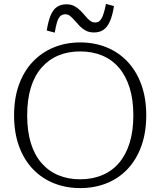

<svg xmlns="http://www.w3.org/2000/svg" viewBox="-20 -945 821 982"><path d="M390 17Q317 17 255 -8Q193 -33 147.5 -81Q102 -129 77 -198Q52 -267 52 -355Q52 -443 77 -512Q102 -581 147.5 -629Q193 -677 255 -702.5Q317 -728 390 -728Q464 -728 526 -702.5Q588 -677 633 -629Q678 -581 703 -512Q728 -443 728 -355Q728 -267 703 -198Q678 -129 633 -81Q588 -33 526 -8Q464 17 390 17ZM390 -28Q452 -28 502.5 -49Q553 -70 588.5 -111.5Q624 -153 643 -214Q662 -275 662 -355Q662 -435 643 -496Q624 -557 588.5 -598.5Q553 -640 502.5 -661Q452 -682 390 -682Q328 -682 278 -661Q228 -640 192 -598.5Q156 -557 137.5 -496Q119 -435 119 -355Q119 -275 137.5 -214Q156 -153 192 -111.5Q228 -70 278 -49Q328 -28 390 -28ZM461 -779Q436 -779 418.5 -788.5Q401 -798 387.5 -812Q374 -826 362.5 -839.5Q351 -853 339.5 -862.5Q328 -872 314 -872Q298 -872 288 -862Q278 -852 271.5 -831Q265 -810 260 -778L219 -789Q227 -838 239.5 -867.5Q252 -897 272 -910Q292 -923 320 -923Q344 -923 361 -913.5Q378 -904 391.5 -890.5Q405 -877 416.5 -863Q428 -849 440 -839.5Q452 -830 467 -830Q483 -830 492.5 -841Q502 -852 509 -873Q516 -894 522 -925L563 -914Q555 -864 541.5 -834.5Q528 -805 508.5 -792Q489 -779 461 -779Z"/></svg>

Font: Roboto Serif ExtraLight
Style: Regular
Weight: 250
Version: Version 1.007